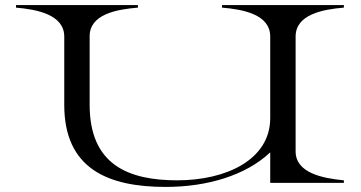

<svg xmlns="http://www.w3.org/2000/svg" viewBox="-20 -720 1423 756"><path d="M1334 -690V-700H854V-690C938 -683 1044 -663 1044 -576V-255C1044 -92 872 -10 678 -10C487 -10 333 -70 333 -307V-576C332 -664 439 -683 523 -690V-700H43V-690C124 -683 233 -663 233 -576V-307C233 -55 406 16 632 16C796 16 947 -29 1044 -120V0H1334V-10C1250 -18 1144 -39 1144 -124V-576C1144 -663 1250 -683 1334 -690Z"/></svg>

Font: Sprat Extended
Style: Regular
Weight: 400
Width: 9
Designer: Ethan Nakache
Foundry: Collletttivo
Version: Version 2.000;Glyphs 3.2 (3217)